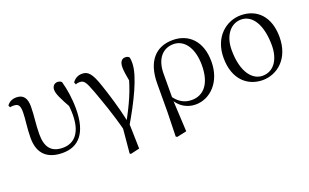

<svg xmlns="http://www.w3.org/2000/svg" viewBox="-83 -926 2456 1528"><g transform="rotate(-20 1145.0 -162.0)"><path d="M307.7 14.6C440.9 14.6 525 -74.1 525 -280.1C525 -368.5 511.6 -451 493 -516.9C484.7 -525.8 472.9 -530.6 457.6 -530.6C432.3 -530.6 412.5 -510.5 412.5 -481.2C412.5 -447.6 431.8 -404.6 494.3 -293.8L490.1 -367.5L473.9 -369.8C481.1 -323.1 484.7 -283.9 484.7 -245.9C484.7 -92.3 418.7 -23.3 322.2 -23.3C223.6 -23.3 180.9 -79.6 180.9 -187.9C180.9 -274.9 194 -341.6 194 -419.5C194 -487.3 170 -527.4 108.2 -527.4C71.8 -527.4 45.3 -512.5 28.1 -487.6L35.6 -470.4C43.6 -472.6 54 -473.4 64.6 -473.4C106.2 -473.4 119.2 -455.4 119.2 -397.8C119.2 -341.1 105.4 -267 105.4 -184.1C105.4 -44.7 184 14.6 307.7 14.6Z M803.9 201.2 812.9 207.4 888.7 189.8 882.6 -44.3 876.4 -45.7C845.3 -187.1 809.9 -297.1 783.1 -376.7C742.8 -501 711.5 -525.4 663.9 -525.4C629 -525.4 601.8 -509.3 582.4 -481.9L589.8 -462.8C600.2 -467.4 611.1 -469.2 621.8 -469.2C659.5 -469.2 672.1 -453.8 708.3 -356.6C741.1 -264.6 787.3 -143.7 828.5 19.9L827.4 -54.5ZM876.2 -3.5C971.5 -165.4 1070.3 -358 1070.3 -469.6C1070.3 -487.9 1069.3 -500.6 1066.4 -516.5C1057.3 -525.8 1049.4 -530.6 1031.9 -530.6C1002.3 -530.6 984.1 -508.8 984.1 -461.8C984.1 -429.6 989.4 -400.5 1007.5 -298.4L1016.1 -409.4C979.4 -262.3 935.4 -172.6 858.9 -28.9Z M1194.6 199.6 1205.2 206.4 1287.7 188.8 1273.8 -84.8 1274.3 -94.1 1275.1 -306.4C1276.1 -426.3 1335.5 -498 1428.3 -498C1515.8 -498 1584.7 -415.7 1584.7 -263.1C1584.7 -113.3 1520.8 -29.8 1415.7 -29.8C1352.2 -29.8 1304.4 -60.5 1268.8 -113.1L1255 -97.7H1258.4C1293.2 -26.2 1357.9 14.6 1433.2 14.6C1556.7 14.6 1666.2 -93.2 1666.2 -264.3C1666.2 -440.1 1566.5 -530.6 1434 -530.6C1291 -530.6 1200.6 -436 1200.6 -245.2L1199.8 -5.5Z M2001.1 14.6C2119.7 14.6 2242.3 -75.2 2242.3 -263.4C2242.3 -438.8 2144.6 -530.6 2009.5 -530.6C1890.3 -530.6 1766.5 -438.1 1766.5 -258C1766.5 -69.7 1878.2 14.6 2001.1 14.6ZM2011 -18.2C1926.6 -18.2 1848.4 -105.3 1848.4 -294.9C1848.4 -414.6 1910.9 -497.8 2000.8 -497.8C2099.8 -497.8 2162.2 -390.9 2162.2 -220.9C2162.2 -106.1 2108.8 -18.2 2011 -18.2Z"/></g></svg>

Font: Source Han Serif TW VF
Style: Regular
Weight: 250
Designer: Ryoko NISHIZUKA 西塚涼子 (kana & ideographs); Frank Grießhammer (Latin, Greek & Cyrillic); Wenlong ZHANG 张文龙 (bopomofo); San
Foundry: Adobe
Version: Version 2.002;hotconv 1.1.0;makeotfexe 2.6.0